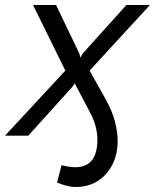

<svg xmlns="http://www.w3.org/2000/svg" viewBox="-72 -542 619 767"><path d="M231 205Q213 205 193.5 200Q174 195 156 187L174 118Q206 126 229 126Q317 126 317 16Q317 -39 287 -94L233 -197L227 -209L217 -195L41 0H-52L189 -260L60 -522H152L245 -328L249 -312L260 -330L433 -522H527L286 -260L351 -144Q376 -99 387 -57Q398 -15 398 22Q398 74 377 115.5Q356 157 318.5 181Q281 205 231 205Z"/></svg>

Font: Raleway Medium
Style: Italic
Weight: 500
Italic angle: -12°
Designer: Matt McInerney, Pablo Impallari, Rodrigo Fuenzalida
Foundry: Matt McInerney, Pablo Impallari, Rodrigo Fuenzalida
Version: Version 4.026